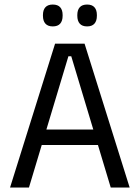

<svg xmlns="http://www.w3.org/2000/svg" viewBox="-20 -833 621 853"><path d="M24.7 0 224.7 -639H355.7L556 0H471.9L296.6 -583H283.9L108.7 0ZM144.3 -188.7V-257.6H435.5V-188.7ZM214.3 -715.7Q192.7 -715.7 181.7 -728Q170.8 -740.2 170.8 -762.9V-766.3Q170.8 -788.7 181.7 -800.7Q192.7 -812.8 214.3 -812.8Q236.7 -812.8 247.4 -800.7Q258.2 -788.7 258.2 -766.3V-762.9Q258.2 -740.2 247.4 -728Q236.7 -715.7 214.3 -715.7ZM367 -715.7Q345 -715.7 334.3 -728Q323.5 -740.2 323.5 -762.9V-766.3Q323.5 -788.7 334.3 -800.7Q345 -812.8 367 -812.8Q388.9 -812.8 399.6 -800.7Q410.4 -788.7 410.4 -766.3V-762.9Q410.4 -740.2 399.6 -728Q388.9 -715.7 367 -715.7Z"/></svg>

Font: Anek Gujarati Medium
Style: Regular
Weight: 500
Designer: Mrunmayee Ghaisas (Gujarati), Yesha Goshar (Latin)
Foundry: Ek Type
Version: Version 1.003